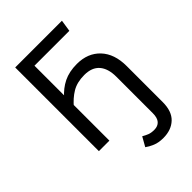

<svg xmlns="http://www.w3.org/2000/svg" viewBox="-259 -797 1117 1117"><g transform="rotate(-45 300.0 -238.0)"><path d="M469.5 -688.5 458.5 -616.5H171.5L102.5 -688.5ZM404.5 211.5Q365.5 211.5 337.8 199.8Q310 188 292 174.5L324.5 117Q342.5 127.5 359 134Q375.5 140.5 401 140.5Q430.5 140.5 446.8 122.2Q463 104 463 65.5V-1H549.5V60.5Q549.5 136.5 509.8 174Q470 211.5 404.5 211.5ZM353 -449.5Q442.5 -449.5 496 -392.8Q549.5 -336 549.5 -235.5V0H463V-234.5Q463 -301.5 431.8 -337.5Q400.5 -373.5 338.5 -373.5Q278.5 -373.5 237.8 -349.2Q197 -325 161 -281.5L161.5 -362.5Q197.5 -404 243.5 -426.8Q289.5 -449.5 353 -449.5ZM171.5 -688.5V0H85V-688.5Z"/></g></svg>

Font: Fast_Mono
Style: Regular
Weight: 400
Monospace: yes
Designer: Carrois Corporate, Edenspiekermann AG, Nikita Prokopov
Foundry: Carrois Corporate, Edenspiekermann AG, Nikita Prokopov
Version: Version 5.002